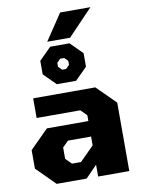

<svg xmlns="http://www.w3.org/2000/svg" viewBox="-105 -1064 841 1135"><g transform="rotate(-10 316.0 -497.0)"><path d="M232 -837 337 -994H519L369 -837ZM244 -580 172 -652V-733L244 -805H360L432 -733V-652L360 -580ZM290 -659H314L335 -680V-704L314 -725H290L269 -704V-680ZM141 0 30 -111V-222L141 -333H390V-368L354 -404H92V-522H465L577 -411V0H390V-71L321 0ZM251 -102H305L390 -187V-240H251L216 -205V-137Z"/></g></svg>

Font: Tomorrow
Style: Bold
Weight: 700
Designer: Tony de Marco, Monica Rizzolli
Foundry: Just in Type
Version: Version 2.002